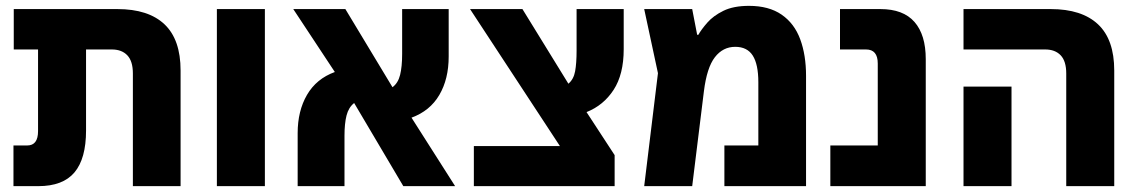

<svg xmlns="http://www.w3.org/2000/svg" viewBox="-20 -636 3889 656"><path d="M26 0V-139H73Q110 -139 110 -188V-467H27V-605H381Q487 -605 542 -553Q597 -501 597 -395V0H434V-385Q434 -427 415 -447Q396 -467 362 -467H274V-190Q274 -94 234.5 -47Q195 0 111 0Z M721 0V-605H885V0Z M997 0V-181Q997 -257 1029 -312Q1061 -367 1124 -390L982 -605H1160L1321 -338Q1340 -352 1347 -380Q1354 -408 1354 -452V-605H1513V-443Q1513 -366 1481 -311.5Q1449 -257 1386 -234L1535 0H1358L1190 -284Q1171 -269 1164 -241.5Q1157 -214 1157 -172V0Z M1599 0V-137H1893L1586 -605H1765L1922 -350Q1940 -365 1945 -392.5Q1950 -420 1950 -463V-605H2111V-468Q2111 -382 2076.5 -329Q2042 -276 1984 -253L2080 -106V0Z M2539 -616Q2607 -616 2650.5 -586Q2694 -556 2714 -502Q2734 -448 2734 -377V0H2455V-139H2571V-355Q2571 -416 2552 -446Q2533 -476 2492 -476Q2450 -476 2422.5 -440.5Q2395 -405 2385 -324L2345 0H2181L2228 -386L2181 -605H2345L2362 -517H2366Q2376 -535 2396.5 -558.5Q2417 -582 2451.5 -599Q2486 -616 2539 -616Z M2817 0V-139H2979V-419Q2979 -467 2939 -467H2850V-605H2988Q3066 -605 3104.5 -561Q3143 -517 3143 -434V0Z M3623 0V-385Q3623 -427 3604 -447Q3585 -467 3551 -467H3272V-605H3570Q3676 -605 3731.5 -553Q3787 -501 3787 -395V0ZM3272 0V-340H3436V0Z"/></svg>

Font: Noto Sans Hebrew SemiCondensed ExtraBold
Style: Regular
Weight: 800
Width: 4
Designer: Monotype Design Team
Foundry: Monotype Imaging Inc.
Version: Version 2.004; ttfautohint (v1.8.4.7-5d5b)